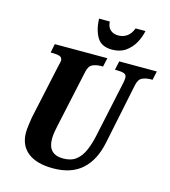

<svg xmlns="http://www.w3.org/2000/svg" viewBox="-133 -1037 1024 1154"><g transform="rotate(15 378.5 -460.5)"><path d="M304 10Q201 10 146.5 -33.5Q92 -77 92 -157Q92 -175 96 -204.5Q100 -234 103 -252L176 -590Q180 -607 182 -615Q184 -623 184 -627Q184 -648 166.5 -653.5Q149 -659 122 -659H111L122 -714H449L437 -659H426Q397 -659 373.5 -649Q350 -639 342 -602L266 -250Q262 -233 257.5 -207.5Q253 -182 253 -160Q253 -63 348 -63Q398 -63 428.5 -87.5Q459 -112 477 -154.5Q495 -197 506 -250L580 -596Q584 -617 584 -627Q584 -648 567 -653.5Q550 -659 522 -659H511L523 -714H757L745 -659H733Q706 -659 682.5 -649Q659 -639 651 -600L573 -223Q550 -109 483.5 -49.5Q417 10 304 10ZM462 -771Q396 -771 369 -815.5Q342 -860 339 -931H406Q408 -897 427 -880Q446 -863 476 -863Q506 -863 529.5 -879Q553 -895 567 -931H628Q621 -893 600.5 -856Q580 -819 546 -795Q512 -771 462 -771Z"/></g></svg>

Font: Noto Serif Condensed ExtraBold
Style: Italic
Weight: 800
Width: 3
Italic angle: -12°
Designer: Monotype Design Team
Foundry: Monotype Imaging Inc.
Version: Version 2.014; ttfautohint (v1.8.4.7-5d5b)